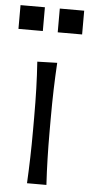

<svg xmlns="http://www.w3.org/2000/svg" viewBox="-56 -781 379 813"><g transform="rotate(5 133.5 -374.5)"><path d="M90.8 0Q93.8 -57.6 95.2 -111.1Q96.7 -164.6 96.7 -228.5V-280.8Q96.7 -348.6 95 -403.8Q93.3 -459 89.4 -516.6L173.8 -519Q170.4 -460.9 168.7 -405Q167 -349.1 167 -280.8V-228.5Q167 -164.6 168.5 -111.1Q169.9 -57.6 173.3 0ZM164.7 -748.9H268.4V-647.9H164.7ZM-2.2 -748.9H101.4V-647.9H-2.2Z"/></g></svg>

Font: Pinar-DS3-FD Regular
Style: Regular
Weight: 400
Designer: Amin Abedi
Version: Version 3.000